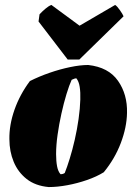

<svg xmlns="http://www.w3.org/2000/svg" viewBox="-20 -745 551 777"><path d="M177 12Q123 7 88 -20.5Q53 -48 35.5 -90Q18 -132 18 -182Q17 -239 38.5 -300.5Q60 -362 101 -417Q139 -436 181 -450.5Q223 -465 264 -473.5Q305 -482 337 -482Q419 -473 457.5 -418Q496 -363 494 -288Q493 -230 469 -166.5Q445 -103 400 -48Q371 -30 332 -16.5Q293 -3 252.5 4.5Q212 12 177 12ZM225 -40Q235 -40 242 -45Q251 -67 262 -102.5Q273 -138 282.5 -179.5Q292 -221 298 -263.5Q304 -306 305 -342Q306 -371 302.5 -393.5Q299 -416 289 -428Q282 -428 270 -422Q260 -400 249 -364Q238 -328 228.5 -285Q219 -242 213 -199.5Q207 -157 207 -121Q207 -93 211 -72Q215 -51 225 -40ZM254 -504 136 -658 140 -687Q150 -698 163.5 -709.5Q177 -721 188 -725L302 -641L446 -725Q454 -720 465.5 -703.5Q477 -687 480 -679L301 -504Z"/></svg>

Font: Labrada Black
Style: Italic
Weight: 900
Italic angle: -7°
Designer: Mercedes Jáuregui
Foundry: Omnibus-Type Team
Version: Version 1.000; ttfautohint (v1.8.4.7-5d5b)